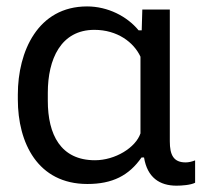

<svg xmlns="http://www.w3.org/2000/svg" viewBox="-20 -569 653 604"><path d="M254.9 9.8C333.5 9.8 385.7 -16.6 425.3 -73.7H433.1C443.4 -10.3 482.4 15.1 535.2 15.1C551.3 15.1 579.6 13.2 593.8 5.9V-64.5C583.5 -60.5 573.7 -58.1 564 -58.1C525.9 -58.1 514.2 -81.5 514.2 -124.5V-539.1H427.7L425.8 -473.6H416C379.9 -517.6 319.3 -548.8 253.9 -548.8C99.1 -548.8 36.1 -407.2 36.1 -271.5V-256.3C36.1 -119.6 98.6 9.8 254.9 9.8ZM278.8 -64.9C170.9 -64.9 130.4 -145.5 130.4 -252V-277.3C130.4 -382.8 171.4 -475.1 276.9 -475.1C349.1 -475.1 400.9 -436 421.9 -390.6V-149.4C406.7 -104.5 342.3 -64.9 278.8 -64.9Z"/></svg>

Font: Winston
Style: Regular
Weight: 400
Designer: Vernon Adams, Kim Jin-seong, David Berlow, Cristiano Sobral
Foundry: The Winston Project Authors
Version: Version 3.004